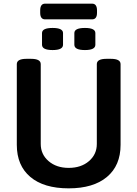

<svg xmlns="http://www.w3.org/2000/svg" viewBox="-20 -1024 752 1051"><path d="M227 -918Q200 -918 200 -954V-967Q200 -1004 227 -1004H484Q511 -1004 511 -967V-954Q511 -918 484 -918ZM445 -750Q387 -750 387 -779V-843Q387 -871 445 -871Q502 -871 502 -843V-779Q502 -750 445 -750ZM268 -750Q210 -750 210 -779V-843Q210 -871 268 -871Q325 -871 325 -843V-779Q325 -750 268 -750ZM356 7Q220 7 146 -55.5Q72 -118 72 -231V-673Q72 -702 125 -702H150Q203 -702 203 -673V-236Q203 -179 246 -142Q289 -105 356 -105Q424 -105 467 -142Q510 -179 510 -236V-673Q510 -702 563 -702H587Q640 -702 640 -673V-231Q640 -118 565.5 -55.5Q491 7 356 7Z"/></svg>

Font: Asap SemiBold
Style: Regular
Weight: 600
Designer: Pablo Cosgaya
Foundry: Omnibus-Type
Version: Version 3.001; ttfautohint (v1.8.3)